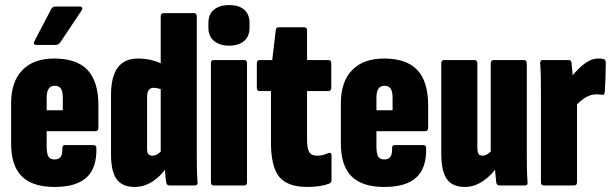

<svg xmlns="http://www.w3.org/2000/svg" viewBox="-20 -735 2436 761"><path d="M196 6Q109 6 66.5 -36Q24 -78 24 -167V-325Q24 -411 68.5 -457Q113 -503 195 -503Q284 -503 327 -457.5Q370 -412 370 -317V-229Q370 -215 357 -215H165V-155Q165 -126 172 -114.5Q179 -103 196 -103Q213 -103 220.5 -113.5Q228 -124 227 -148Q227 -160 238 -160H350Q362 -160 362 -148Q364 -69 323 -31.5Q282 6 196 6ZM165 -298H229V-348Q229 -372 221.5 -383.5Q214 -395 197 -395Q181 -395 173 -383.5Q165 -372 165 -348ZM124 -557Q117 -557 115 -561Q113 -565 116 -571L183 -699Q188 -709 199 -709H297Q303 -709 305.5 -704.5Q308 -700 303 -693L219 -567Q212 -557 200 -557Z M514 6Q465 6 442.5 -24.5Q420 -55 420 -124V-358Q420 -431 446.5 -467Q473 -503 527 -503Q555 -503 581.5 -496.5Q608 -490 630 -478V-377Q605 -387 589 -387Q576 -387 569.5 -378Q563 -369 563 -350V-146Q563 -130 568 -124Q573 -118 584 -118Q595 -118 604.5 -124Q614 -130 624 -142L646 -81Q625 -44 589.5 -19Q554 6 514 6ZM652 0Q641 0 639 -11Q636 -27 634.5 -51.5Q633 -76 633 -94L617 -119V-670Q617 -683 629 -683H749Q760 -683 760 -670V-130Q760 -97 760.5 -67Q761 -37 763 -14Q765 0 753 0Z M827 0Q816 0 816 -13V-485Q816 -497 827 -497H948Q959 -497 959 -485V-13Q959 0 948 0ZM888 -554Q851 -554 828.5 -572.5Q806 -591 806 -625V-644Q806 -679 828.5 -697Q851 -715 888 -715Q926 -715 947.5 -697Q969 -679 969 -644V-625Q969 -591 947.5 -572.5Q926 -554 888 -554Z M1198 6Q1120 6 1087 -34Q1054 -74 1054 -170V-374H1010Q998 -374 998 -387V-485Q998 -497 1010 -497H1059L1073 -615Q1074 -627 1084 -627H1186Q1197 -627 1197 -615V-497H1281Q1293 -497 1293 -485V-387Q1293 -374 1281 -374H1197V-180Q1197 -147 1205.5 -132.5Q1214 -118 1236 -118Q1248 -118 1257.5 -120Q1267 -122 1281 -128Q1294 -133 1294 -118V-22Q1294 -10 1284 -7Q1269 -1 1246.5 2.5Q1224 6 1198 6Z M1503 6Q1416 6 1373.5 -36Q1331 -78 1331 -167V-325Q1331 -411 1375.5 -457Q1420 -503 1502 -503Q1591 -503 1634 -457.5Q1677 -412 1677 -317V-229Q1677 -215 1664 -215H1472V-155Q1472 -126 1479 -114.5Q1486 -103 1503 -103Q1520 -103 1527.5 -113.5Q1535 -124 1534 -148Q1534 -160 1545 -160H1657Q1669 -160 1669 -148Q1671 -69 1630 -31.5Q1589 6 1503 6ZM1472 -298H1536V-348Q1536 -372 1528.5 -383.5Q1521 -395 1504 -395Q1488 -395 1480 -383.5Q1472 -372 1472 -348Z M1823 6Q1773 6 1751 -25.5Q1729 -57 1729 -126V-484Q1729 -497 1741 -497H1860Q1872 -497 1872 -484V-154Q1872 -133 1876.5 -125.5Q1881 -118 1892 -118Q1902 -118 1912.5 -124.5Q1923 -131 1932 -142L1955 -81Q1931 -42 1895.5 -18Q1860 6 1823 6ZM1960 0Q1949 0 1947 -11Q1945 -27 1943 -51.5Q1941 -76 1941 -94L1925 -128V-484Q1925 -497 1938 -497H2056Q2068 -497 2068 -484V-130Q2068 -97 2068.5 -67Q2069 -37 2071 -14Q2073 0 2061 0Z M2135 0Q2124 0 2124 -13V-368Q2124 -401 2123.5 -430.5Q2123 -460 2121 -483Q2120 -497 2131 -497H2234Q2244 -497 2245 -487Q2247 -471 2249 -446.5Q2251 -422 2251 -403L2267 -370V-13Q2267 0 2255 0ZM2257 -310 2245 -431Q2258 -447 2274.5 -463.5Q2291 -480 2310.5 -491.5Q2330 -503 2351 -503Q2364 -503 2372 -501Q2378 -499 2379.5 -495Q2381 -491 2381 -485Q2381 -459 2380 -428.5Q2379 -398 2377 -370Q2376 -358 2367 -359Q2362 -360 2355.5 -360.5Q2349 -361 2342 -361Q2320 -361 2297.5 -346.5Q2275 -332 2257 -310Z"/></svg>

Font: Sofia Sans Extra Condensed Black
Style: Regular
Weight: 900
Designer: Botio Nikoltchev, Ani Petrova
Foundry: lettersoup
Version: Version 4.101